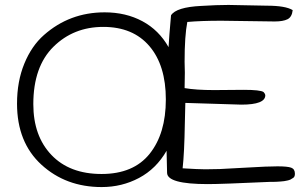

<svg xmlns="http://www.w3.org/2000/svg" viewBox="-20 -738 1243 778"><path d="M906 -718 1060 -715Q1137 -715 1166 -697Q1163 -669 1145 -660Q1127 -651 1093 -651L877 -654Q795 -654 739 -649Q728 -593 728 -488L729 -443Q729 -414 728 -381Q774 -373 848 -373L967 -374Q1035 -374 1048 -365Q1054 -359 1055 -352Q1055 -314 958 -314L731 -321Q730 -297 729 -239Q727 -118 720 -56Q784 -52 812 -52Q840 -52 870 -53Q900 -54 982 -59Q1064 -64 1104.5 -64Q1145 -64 1160 -58.5Q1175 -53 1175 -34Q1175 -22 1168.5 -17.5Q1162 -13 1157 -10.5Q1152 -8 1144.5 -6.5Q1137 -5 1131.5 -4Q1126 -3 1116.5 -2.5Q1107 -2 1101.5 -1.5Q1096 -1 1086 -1H1073Q877 8 822 8Q657 8 657 -38L655 -127Q613 -54 543.5 -17Q474 20 392 20Q247 20 148 -70.5Q49 -161 49 -318Q49 -408 78.5 -480Q108 -552 158 -596Q262 -688 404 -688Q490 -688 557 -652Q624 -616 663 -547Q665 -586 673 -676Q694 -709 795 -714Q858 -718 906 -718ZM115 -316Q115 -187 188.5 -110Q262 -33 391.5 -33Q521 -33 586.5 -115Q652 -197 652 -335Q652 -473 585.5 -551Q519 -629 398.5 -629Q278 -629 196.5 -548.5Q115 -468 115 -316Z"/></svg>

Font: Handlee
Style: Regular
Weight: 400
Designer: Joe Prince
Foundry: Joe Prince
Version: Version 1.001